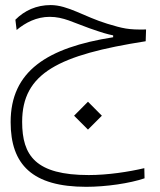

<svg xmlns="http://www.w3.org/2000/svg" viewBox="-20 -428 626 749"><path d="M316.4 300.8C394 300.8 486.8 287.1 543.9 267.6L543 228C482.9 242.2 400.9 254.9 326.2 254.9C119.6 254.9 66.4 179.7 66.4 47.4C66.4 -143.1 209 -213.9 548.3 -267.1L549.8 -313C480 -311.5 460 -316.9 398.4 -335.4C308.6 -362.8 245.1 -408.2 177.7 -408.2C122.1 -408.2 76.2 -387.2 40 -351.1L44.9 -311C79.1 -339.8 123 -362.3 173.8 -362.3C228 -362.3 266.1 -339.8 328.6 -317.9C381.8 -299.3 396 -295.4 421.4 -290V-282.7C163.6 -242.2 21.5 -150.4 21.5 48.3C21.5 214.4 106.4 300.8 316.4 300.8ZM323.2 77.6 377.4 23.4 323.2 -31.2 269 23.4Z"/></svg>

Font: Cascadia Code PL ExtraLight
Style: Regular
Weight: 200
Monospace: yes
Designer: Aaron Bell
Foundry: Saja Typeworks
Version: Version 2404.023